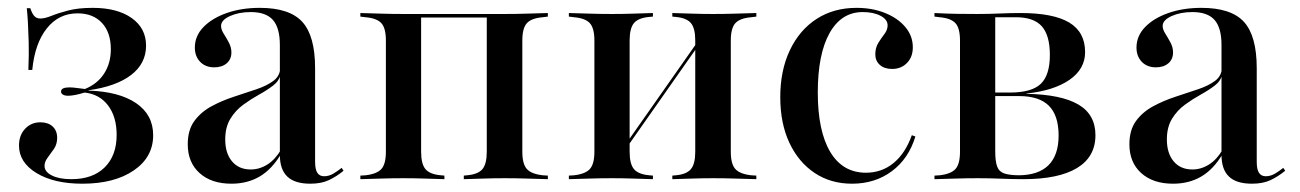

<svg xmlns="http://www.w3.org/2000/svg" viewBox="-20 -447 3243 479"><path d="M185.5 11.3Q114.5 11.3 71 -15.3Q27.4 -41.9 27.4 -83.9Q27.4 -109.7 42.7 -125.8Q58.1 -141.9 80.6 -141.9Q100 -141.9 111.3 -131.5Q122.6 -121 122.6 -103.2Q122.6 -87.1 114.5 -75.4Q106.5 -63.7 98.8 -53.6Q91.1 -43.5 91.1 -33.1Q91.1 -18.5 109.3 -9.3Q127.4 0 158.1 0Q211.3 0 241.1 -29.4Q271 -58.9 271 -110.5Q271 -155.6 249.6 -183.9Q228.2 -212.1 191.1 -216.1Q178.2 -212.1 167.7 -210.1Q157.3 -208.1 150 -208.1Q141.9 -208.1 137.1 -210.9Q132.3 -213.7 132.3 -218.5Q132.3 -224.2 137.9 -226.6Q143.5 -229 153.2 -229Q160.5 -229 169.4 -227.8Q178.2 -226.6 191.9 -225Q223.4 -237.9 239.9 -263.7Q256.5 -289.5 256.5 -324.2Q256.5 -366.1 234.3 -389.9Q212.1 -413.7 173.4 -413.7Q126.6 -413.7 96.8 -376.2Q66.9 -338.7 60.5 -272.6H50.8Q52.4 -312.9 51.6 -341.9Q50.8 -371 49.6 -391.5Q48.4 -412.1 46.8 -426.6H55.6Q59.7 -413.7 65.3 -407.3Q71 -400.8 80.6 -400.8Q91.9 -400.8 108.9 -407.7Q125.8 -414.5 150.8 -421Q175.8 -427.4 211.3 -427.4Q272.6 -427.4 308.5 -402Q344.4 -376.6 344.4 -333.1Q344.4 -288.7 307.3 -260.1Q270.2 -231.5 200.8 -221.8V-221Q277.4 -218.5 319.8 -189.5Q362.1 -160.5 362.1 -109.7Q362.1 -54.8 313.7 -21.8Q265.3 11.3 185.5 11.3Z M678.2 -207.3V-334.7Q678.2 -377.4 660.9 -397.2Q643.5 -416.9 605.6 -416.9Q575.8 -416.9 553.6 -406.9Q531.5 -396.8 531.5 -382.3Q531.5 -373.4 537.9 -363.3Q544.4 -353.2 550.8 -341.1Q557.3 -329 557.3 -316.1Q557.3 -299.2 545.6 -289.1Q533.9 -279 514.5 -279Q492.7 -279 479.4 -292.7Q466.1 -306.5 466.1 -328.2Q466.1 -357.3 487.5 -379.4Q508.9 -401.6 545.6 -414.5Q582.3 -427.4 628.2 -427.4Q702.4 -427.4 734.3 -392.3Q766.1 -357.3 766.1 -276.6V-207.3ZM557.3 11.3Q507.3 11.3 477.8 -15.3Q448.4 -41.9 448.4 -87.1Q448.4 -122.6 464.9 -145.2Q481.5 -167.7 507.7 -181.9Q533.9 -196 563.3 -205.6Q592.7 -215.3 619.4 -224.2Q646 -233.1 662.5 -245.6Q679 -258.1 679 -278.2L679.8 -261.3Q676.6 -245.2 661.3 -233.5Q646 -221.8 626.2 -210.9Q606.5 -200 587.1 -185.9Q567.7 -171.8 554.8 -150.8Q541.9 -129.8 541.9 -99.2Q541.9 -64.5 558.9 -44.4Q575.8 -24.2 605.6 -24.2Q627.4 -24.2 647.2 -36.7Q666.9 -49.2 681.5 -74.2V-63.7Q658.9 -25 628.2 -6.9Q597.6 11.3 557.3 11.3ZM766.1 -43.5Q766.1 -24.2 771.8 -15.7Q777.4 -7.3 788.7 -7.3Q800.8 -7.3 812.1 -14.1Q823.4 -21 832.3 -28.2L837.1 -21Q819.4 -6.5 800.4 2.4Q781.5 11.3 754 11.3Q715.3 11.3 696.8 -6.5Q678.2 -24.2 678.2 -60.5V-207.3H766.1Z M1238.7 -2.4Q1212.9 -2.4 1189.1 -1.6Q1165.3 -0.8 1137.1 0V-8.9L1145.2 -9.7Q1172.6 -12.1 1183.5 -25Q1194.4 -37.9 1194.4 -68.5V-412.1H1238.7Q1266.1 -412.1 1291.5 -412.9Q1316.9 -413.7 1346.8 -414.5V-405.6L1333.9 -404Q1305.6 -401.6 1294.4 -389.1Q1283.1 -376.6 1283.1 -346V-68.5Q1283.1 -37.9 1294.4 -25.4Q1305.6 -12.9 1333.9 -9.7L1346.8 -8.9V0Q1316.9 -0.8 1291.5 -1.6Q1266.1 -2.4 1238.7 -2.4ZM987.1 -2.4Q958.9 -2.4 933.9 -1.6Q908.9 -0.8 879 0V-8.9L891.9 -9.7Q920.2 -12.9 931.5 -25.4Q942.7 -37.9 942.7 -68.5V-346Q942.7 -376.6 931.5 -389.1Q920.2 -401.6 891.9 -404L879 -405.6V-414.5Q908.9 -413.7 933.9 -412.9Q958.9 -412.1 987.1 -412.1H1030.6V-68.5Q1030.6 -37.9 1041.5 -25Q1052.4 -12.1 1079.8 -9.7L1088.7 -8.9V0Q1059.7 -0.8 1036.3 -1.6Q1012.9 -2.4 987.1 -2.4ZM1010.5 -403.2V-412.1H1216.1V-403.2Z M1758.9 -2.4Q1733.1 -2.4 1709.3 -1.6Q1685.5 -0.8 1657.3 0V-8.9L1666.1 -9.7Q1692.7 -12.1 1703.6 -25Q1714.5 -37.9 1714.5 -68.5V-207.3H1803.2V-68.5Q1803.2 -37.9 1814.5 -25.4Q1825.8 -12.9 1854 -9.7L1866.9 -8.9V0Q1837.1 -0.8 1811.7 -1.6Q1786.3 -2.4 1758.9 -2.4ZM1507.3 -2.4Q1479 -2.4 1454 -1.6Q1429 -0.8 1399.2 0V-8.9L1412.1 -9.7Q1440.3 -12.9 1451.6 -25.4Q1462.9 -37.9 1462.9 -68.5V-346Q1462.9 -376.6 1451.6 -389.1Q1440.3 -401.6 1412.1 -404L1399.2 -405.6V-414.5Q1429 -413.7 1454 -412.9Q1479 -412.1 1507.3 -412.1Q1533.1 -412.1 1556.5 -412.9Q1579.8 -413.7 1608.9 -414.5V-405.6L1600 -404.8Q1572.6 -402.4 1561.7 -389.5Q1550.8 -376.6 1550.8 -346V-68.5Q1550.8 -37.9 1561.7 -25Q1572.6 -12.1 1600 -9.7L1608.9 -8.9V0Q1579.8 -0.8 1556.5 -1.6Q1533.1 -2.4 1507.3 -2.4ZM1714.5 -207.3V-346Q1714.5 -376.6 1703.6 -389.5Q1692.7 -402.4 1665.3 -404.8L1657.3 -405.6V-414.5Q1685.5 -413.7 1709.3 -412.9Q1733.1 -412.1 1758.9 -412.1Q1786.3 -412.1 1811.7 -412.9Q1837.1 -413.7 1866.9 -414.5V-405.6L1854 -404Q1825.8 -401.6 1814.5 -389.1Q1803.2 -376.6 1803.2 -346V-207.3ZM1509.7 -30.6 1508.1 -40.3 1749.2 -383.9 1750.8 -374.2Z M2105.6 11.3Q2052.4 11.3 2012.1 -15.7Q1971.8 -42.7 1949.2 -91.1Q1926.6 -139.5 1926.6 -204.8Q1926.6 -271 1950.4 -321.4Q1974.2 -371.8 2016.9 -399.6Q2059.7 -427.4 2116.9 -427.4Q2156.5 -427.4 2188.3 -414.5Q2220.2 -401.6 2238.7 -379.4Q2257.3 -357.3 2257.3 -329Q2257.3 -304.8 2242.7 -289.9Q2228.2 -275 2205.6 -275Q2186.3 -275 2175 -285.1Q2163.7 -295.2 2163.7 -311.3Q2163.7 -328.2 2171.4 -340.3Q2179 -352.4 2186.7 -362.5Q2194.4 -372.6 2194.4 -383.9Q2194.4 -398.4 2176.6 -407.7Q2158.9 -416.9 2132.3 -416.9Q2079 -416.9 2049.6 -364.5Q2020.2 -312.1 2020.2 -216.1Q2020.2 -120.2 2051.2 -68.1Q2082.3 -16.1 2140.3 -16.1Q2179.8 -16.1 2209.3 -40.3Q2238.7 -64.5 2254.8 -109.7L2263.7 -106.5Q2246.8 -50.8 2204.8 -19.8Q2162.9 11.3 2105.6 11.3Z M2419.4 -2.4Q2391.9 -2.4 2366.5 -1.6Q2341.1 -0.8 2311.3 0V-8.9L2324.2 -9.7Q2352.4 -12.9 2363.7 -25.4Q2375 -37.9 2375 -68.5V-346Q2375 -376.6 2363.7 -389.1Q2352.4 -401.6 2324.2 -404L2311.3 -405.6V-414.5Q2341.1 -412.9 2366.1 -412.5Q2391.1 -412.1 2419.4 -412.1H2417.7Q2445.2 -412.1 2473 -413.3Q2500.8 -414.5 2525.8 -414.5Q2608.1 -414.5 2647.6 -390.7Q2687.1 -366.9 2687.1 -316.9Q2687.1 -275 2648.4 -248Q2609.7 -221 2541.1 -213.7V-212.9Q2627.4 -211.3 2670.2 -186.3Q2712.9 -161.3 2712.9 -109.7Q2712.9 -55.6 2666.9 -27.8Q2621 0 2533.1 0Q2507.3 0 2478.2 -1.2Q2449.2 -2.4 2420.2 -2.4ZM2462.9 -69.4Q2462.9 -44.4 2467.7 -31.5Q2472.6 -18.5 2485.9 -14.1Q2499.2 -9.7 2525 -9.7H2520.2Q2570.2 -9.7 2595.6 -34.7Q2621 -59.7 2621 -108.9Q2621 -158.9 2596.8 -183.1Q2572.6 -207.3 2522.6 -207.3H2439.5V-216.1H2499.2Q2554 -216.1 2576.6 -237.9Q2599.2 -259.7 2599.2 -309.7Q2599.2 -358.9 2579 -381.5Q2558.9 -404 2514.5 -404H2461.3L2462.9 -405.6Z M3027.4 -207.3V-334.7Q3027.4 -377.4 3010.1 -397.2Q2992.7 -416.9 2954.8 -416.9Q2925 -416.9 2902.8 -406.9Q2880.6 -396.8 2880.6 -382.3Q2880.6 -373.4 2887.1 -363.3Q2893.5 -353.2 2900 -341.1Q2906.5 -329 2906.5 -316.1Q2906.5 -299.2 2894.8 -289.1Q2883.1 -279 2863.7 -279Q2841.9 -279 2828.6 -292.7Q2815.3 -306.5 2815.3 -328.2Q2815.3 -357.3 2836.7 -379.4Q2858.1 -401.6 2894.8 -414.5Q2931.5 -427.4 2977.4 -427.4Q3051.6 -427.4 3083.5 -392.3Q3115.3 -357.3 3115.3 -276.6V-207.3ZM2906.5 11.3Q2856.5 11.3 2827 -15.3Q2797.6 -41.9 2797.6 -87.1Q2797.6 -122.6 2814.1 -145.2Q2830.6 -167.7 2856.9 -181.9Q2883.1 -196 2912.5 -205.6Q2941.9 -215.3 2968.5 -224.2Q2995.2 -233.1 3011.7 -245.6Q3028.2 -258.1 3028.2 -278.2L3029 -261.3Q3025.8 -245.2 3010.5 -233.5Q2995.2 -221.8 2975.4 -210.9Q2955.6 -200 2936.3 -185.9Q2916.9 -171.8 2904 -150.8Q2891.1 -129.8 2891.1 -99.2Q2891.1 -64.5 2908.1 -44.4Q2925 -24.2 2954.8 -24.2Q2976.6 -24.2 2996.4 -36.7Q3016.1 -49.2 3030.6 -74.2V-63.7Q3008.1 -25 2977.4 -6.9Q2946.8 11.3 2906.5 11.3ZM3115.3 -43.5Q3115.3 -24.2 3121 -15.7Q3126.6 -7.3 3137.9 -7.3Q3150 -7.3 3161.3 -14.1Q3172.6 -21 3181.5 -28.2L3186.3 -21Q3168.5 -6.5 3149.6 2.4Q3130.6 11.3 3103.2 11.3Q3064.5 11.3 3046 -6.5Q3027.4 -24.2 3027.4 -60.5V-207.3H3115.3Z"/></svg>

Font: Playfair 144pt SemiCondensed Medium
Style: Regular
Weight: 500
Width: 4
Designer: Claus Eggers Sørensen
Foundry: Claus Eggers Sørensen
Version: Version 2.203